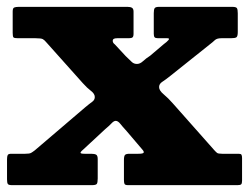

<svg xmlns="http://www.w3.org/2000/svg" viewBox="-20 -540 726 560"><path d="M418 -377.5Q405.5 -369.5 397 -361.5Q388.5 -353.5 379.5 -353.5Q370.5 -353.5 364.5 -359.2Q358.5 -365 346.5 -376.5L315 -410.5Q308.5 -415 308.8 -421.8Q309 -428.5 321.5 -428.5H355.5Q363.5 -428.5 366.5 -431Q369.5 -433.5 369.5 -441.5V-506Q369.5 -514.5 365 -517.2Q360.5 -520 352 -520H35Q25.5 -520 21.2 -518Q17 -516 17 -506.5V-444Q17 -433 19.5 -430.8Q22 -428.5 33 -428.5H84Q100 -428.5 105 -425.8Q110 -423 116.5 -415L221.5 -297.5Q234 -283.5 245.2 -275Q256.5 -266.5 256.5 -257Q256.5 -248.5 248.8 -243Q241 -237.5 228.5 -227L81.5 -101.5Q75 -96.5 70.5 -94Q66 -91.5 53.5 -91.5H13Q4.5 -91.5 2.5 -87.8Q0.5 -84 0.5 -75.5V-17Q0.5 -7 2.8 -3.5Q5 0 15 0H248Q259.5 0 262.2 -3.5Q265 -7 265 -19.5V-76Q265 -86.5 260.2 -89Q255.5 -91.5 246 -91.5H226.5Q213.5 -91.5 215 -95.2Q216.5 -99 224 -105L286.5 -163Q298.5 -173 305.2 -180.2Q312 -187.5 317.5 -187.5Q324 -187.5 330.8 -179Q337.5 -170.5 349 -158L395 -104Q400.5 -98 399 -94.8Q397.5 -91.5 383.5 -91.5H358Q347.5 -91.5 344.5 -88Q341.5 -84.5 341.5 -73.5V-15.5Q341.5 -7 343.2 -3.5Q345 0 353.5 0H673Q681 0 683.5 -2.5Q686 -5 686 -13V-79Q686 -86 684.2 -88.8Q682.5 -91.5 676 -91.5H628Q616.5 -91.5 613.2 -94Q610 -96.5 605 -102L484.5 -238Q471 -253.5 457.5 -264.8Q444 -276 444 -286Q444 -295.5 453.5 -301.5Q463 -307.5 478.5 -320L592.5 -411Q600.5 -417 606.5 -422.8Q612.5 -428.5 625.5 -428.5H653Q665.5 -428.5 669.5 -431.2Q673.5 -434 673.5 -446.5V-501Q673.5 -512.5 671 -516.2Q668.5 -520 657.5 -520H444Q433.5 -520 431 -516Q428.5 -512 428.5 -501.5V-441.5Q428.5 -434 431 -431.2Q433.5 -428.5 441.5 -428.5H468Q476 -428.5 471.2 -423Q466.5 -417.5 458 -411.5Z"/></svg>

Font: Besley ExtraBold
Style: Regular
Weight: 800
Designer: Owen Earl
Foundry: indestructible type*
Version: Version 2.001